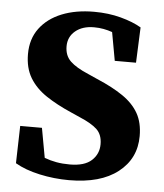

<svg xmlns="http://www.w3.org/2000/svg" viewBox="-51 -720 668 783"><g transform="rotate(5 283.0 -328.5)"><path d="M260 18Q199 18 139.5 5Q80 -8 39 -32L43 -185H132L154 -64Q178 -55 203 -50.5Q228 -46 258 -46Q318 -46 347 -72.5Q376 -99 376 -139Q376 -178 353.5 -199.5Q331 -221 281 -242L245 -258Q185 -284 141 -313.5Q97 -343 73 -383Q49 -423 49 -480Q49 -542 81.5 -585.5Q114 -629 171 -652Q228 -675 303 -675Q362 -675 412.5 -661.5Q463 -648 497 -628L491 -483H404L383 -599Q366 -605 347.5 -608.5Q329 -612 308 -612Q261 -612 232 -588Q203 -564 203 -525Q203 -487 227 -464Q251 -441 301 -420L339 -403Q403 -376 446 -346.5Q489 -317 510.5 -279Q532 -241 532 -186Q532 -94 460.5 -38Q389 18 260 18Z"/></g></svg>

Font: Source Serif 4 SmText
Style: Bold
Weight: 700
Designer: Frank Grießhammer
Foundry: Adobe
Version: Version 4.005;hotconv 1.1.0;makeotfexe 2.6.0